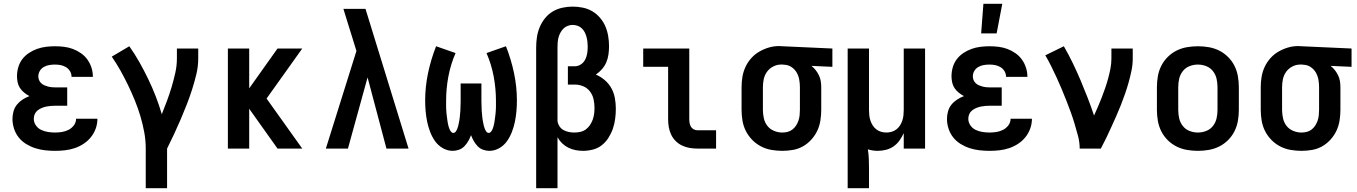

<svg xmlns="http://www.w3.org/2000/svg" viewBox="-20 -787 7190 1017"><path d="M272 12Q245 12 218.5 9Q192 6 167 -2Q142 -10 119 -24Q96 -38 79.5 -58.5Q63 -79 54.5 -105Q46 -131 46 -157Q46 -177 51.5 -197Q57 -217 69.5 -232.5Q82 -248 99.5 -259.5Q117 -271 136 -278Q121 -286 108 -296.5Q95 -307 86 -320.5Q77 -334 73.5 -350.5Q70 -367 70 -383Q70 -408 77 -431.5Q84 -455 98.5 -474Q113 -493 133.5 -506.5Q154 -520 176.5 -528Q199 -536 223 -539Q247 -542 271 -542Q296 -542 320 -539Q344 -536 366.5 -527.5Q389 -519 409 -505Q429 -491 443 -471.5Q457 -452 464.5 -428.5Q472 -405 472 -381V-380H359Q359 -396 351 -409.5Q343 -423 330 -431Q317 -439 302 -442Q287 -445 271 -445Q256 -445 241 -442.5Q226 -440 212.5 -432.5Q199 -425 191 -411.5Q183 -398 183 -382Q183 -372 187 -362.5Q191 -353 198.5 -346Q206 -339 215.5 -335Q225 -331 234.5 -328.5Q244 -326 254.5 -325Q265 -324 275 -324H336V-227H275Q262 -227 249.5 -226Q237 -225 225 -222.5Q213 -220 201 -215Q189 -210 179 -202Q169 -194 164 -182.5Q159 -171 159 -158Q159 -139 170 -123Q181 -107 198 -99Q215 -91 234 -88Q253 -85 272 -85Q290 -85 308.5 -88Q327 -91 343.5 -99.5Q360 -108 371.5 -123.5Q383 -139 383 -158H496Q496 -131 487 -106Q478 -81 461.5 -60.5Q445 -40 423 -25.5Q401 -11 376 -2.5Q351 6 324.5 9Q298 12 272 12Z M752 210V0Q752 -44 744 -87Q736 -130 723.5 -172Q711 -214 694.5 -254.5Q678 -295 659 -334.5Q640 -374 618.5 -412.5Q597 -451 572 -487L665 -542Q694 -501 718.5 -457.5Q743 -414 765 -368.5Q787 -323 805 -276.5Q823 -230 837 -182Q851 -217 864.5 -253Q878 -289 889 -326Q900 -363 908.5 -401Q917 -439 917 -477V-530H1030V-477Q1030 -435 1020 -393.5Q1010 -352 997 -311.5Q984 -271 968.5 -231.5Q953 -192 936.5 -153.5Q920 -115 902 -76.5Q884 -38 865 0V210Z M1450 0 1300 -211V0H1187V-530H1300V-319L1450 -530H1581L1392 -265L1581 0Z M1706 0 1868 -517 1847 -585Q1835 -623 1823 -662Q1811 -701 1799 -740H1916L2144 0H2027L1927 -377L1823 0Z M2572 12Q2555 12 2538.5 6Q2522 0 2510 -12.5Q2498 -25 2489.5 -40Q2481 -55 2475 -71Q2469 -55 2460.5 -40Q2452 -25 2440 -12.5Q2428 0 2411.5 6Q2395 12 2378 12Q2350 12 2325 -2.5Q2300 -17 2284 -40Q2268 -63 2258 -89.5Q2248 -116 2242.5 -143Q2237 -170 2234.5 -198Q2232 -226 2232 -254Q2232 -328 2247.5 -401Q2263 -474 2290 -542L2393 -506Q2367 -446 2355 -382Q2343 -318 2343 -253Q2343 -245 2343 -237.5Q2343 -230 2343 -222.5Q2343 -215 2343.5 -207.5Q2344 -200 2344.5 -192.5Q2345 -185 2346 -177.5Q2347 -170 2348 -162.5Q2349 -155 2350 -147.5Q2351 -140 2352.5 -132.5Q2354 -125 2356 -117.5Q2358 -110 2361 -103Q2364 -96 2369 -89.5Q2374 -83 2381 -83Q2389 -83 2394 -90Q2399 -97 2402 -104.5Q2405 -112 2407 -120Q2409 -128 2410.5 -136Q2412 -144 2413.5 -152Q2415 -160 2415.5 -168Q2416 -176 2417 -184Q2418 -192 2418.5 -200Q2419 -208 2419 -216.5Q2419 -225 2419.5 -233Q2420 -241 2420 -249Q2420 -257 2420 -265V-345H2530V-265Q2530 -257 2530 -249Q2530 -241 2530.5 -233Q2531 -225 2531 -216.5Q2531 -208 2531.5 -200Q2532 -192 2533 -184Q2534 -176 2534.5 -168Q2535 -160 2536.5 -152Q2538 -144 2539.5 -136Q2541 -128 2543 -120Q2545 -112 2548 -104.5Q2551 -97 2556 -90Q2561 -83 2569 -83Q2576 -83 2581 -89.5Q2586 -96 2589 -103Q2592 -110 2594 -117.5Q2596 -125 2597.5 -132.5Q2599 -140 2600 -147.5Q2601 -155 2602 -162.5Q2603 -170 2604 -177.5Q2605 -185 2605.5 -192.5Q2606 -200 2606.5 -207.5Q2607 -215 2607 -222.5Q2607 -230 2607 -237.5Q2607 -245 2607 -253Q2607 -318 2595 -382Q2583 -446 2557 -506L2660 -542Q2687 -474 2702.5 -401Q2718 -328 2718 -254Q2718 -226 2715.5 -198Q2713 -170 2707.5 -143Q2702 -116 2692 -89.5Q2682 -63 2666 -40Q2650 -17 2625 -2.5Q2600 12 2572 12Z M2820 210V-535Q2820 -563 2824 -590Q2828 -617 2838.5 -642.5Q2849 -668 2866.5 -690Q2884 -712 2907.5 -726Q2931 -740 2958.5 -746Q2986 -752 3013 -752Q3040 -752 3067 -746.5Q3094 -741 3117 -727.5Q3140 -714 3158 -693Q3176 -672 3186.5 -647.5Q3197 -623 3201.5 -596Q3206 -569 3206 -542Q3206 -521 3203 -499Q3200 -477 3191.5 -457Q3183 -437 3168.5 -420.5Q3154 -404 3136 -392Q3162 -381 3183.5 -362.5Q3205 -344 3218.5 -319.5Q3232 -295 3237 -267Q3242 -239 3242 -211Q3242 -185 3238.5 -158Q3235 -131 3226.5 -106Q3218 -81 3203.5 -58Q3189 -35 3168.5 -18.5Q3148 -2 3121.5 5Q3095 12 3069 12Q3048 12 3028 8Q3008 4 2990 -5Q2972 -14 2957.5 -28Q2943 -42 2933 -60V210ZM3022 -85Q3038 -85 3054 -88.5Q3070 -92 3083 -101.5Q3096 -111 3105 -124.5Q3114 -138 3119.5 -153Q3125 -168 3127 -184Q3129 -200 3129 -216Q3129 -239 3124 -261.5Q3119 -284 3105 -302.5Q3091 -321 3069.5 -330Q3048 -339 3025 -339H2988V-436H3025Q3042 -436 3057 -446Q3072 -456 3080 -472Q3088 -488 3090.5 -505Q3093 -522 3093 -540Q3093 -553 3091.5 -566Q3090 -579 3086.5 -592Q3083 -605 3077 -616.5Q3071 -628 3061.5 -637Q3052 -646 3039.5 -650.5Q3027 -655 3013 -655Q3000 -655 2987 -650Q2974 -645 2964.5 -635.5Q2955 -626 2948.5 -614Q2942 -602 2938.5 -589Q2935 -576 2934 -562.5Q2933 -549 2933 -535V-146Q2935 -131 2943.5 -118Q2952 -105 2965 -98Q2978 -91 2992.5 -88Q3007 -85 3022 -85Z M3773 0H3674Q3653 0 3632.5 -3.5Q3612 -7 3593 -16Q3574 -25 3559 -40Q3544 -55 3535 -74Q3526 -93 3522.5 -113.5Q3519 -134 3519 -155V-433H3387V-530H3631V-155Q3631 -145 3633 -134.5Q3635 -124 3640 -115.5Q3645 -107 3654.5 -102Q3664 -97 3674 -97H3773Z M4124 12Q4095 12 4066 7Q4037 2 4011 -11.5Q3985 -25 3964.5 -46Q3944 -67 3931 -92.5Q3918 -118 3913 -147Q3908 -176 3908 -205V-325Q3908 -353 3912.5 -380Q3917 -407 3928.5 -432Q3940 -457 3958.5 -478Q3977 -499 4001 -513Q4025 -527 4051.5 -535Q4078 -543 4106 -543Q4111 -543 4115.5 -542.5Q4120 -542 4125 -542L4389 -530V-433L4278 -438Q4291 -428 4301 -415Q4311 -402 4318 -387.5Q4325 -373 4327.5 -357Q4330 -341 4330 -325V-205Q4330 -177 4325.5 -148.5Q4321 -120 4309 -94.5Q4297 -69 4277.5 -47.5Q4258 -26 4233.5 -12Q4209 2 4180.5 7Q4152 12 4124 12ZM4123 -85Q4138 -85 4152 -88.5Q4166 -92 4177.5 -101Q4189 -110 4197 -122.5Q4205 -135 4209.5 -148.5Q4214 -162 4215.5 -176.5Q4217 -191 4217 -205V-325Q4217 -345 4213.5 -365Q4210 -385 4200 -402.5Q4190 -420 4173 -431.5Q4156 -443 4136 -444L4125 -445H4116Q4095 -445 4075 -434.5Q4055 -424 4042.5 -406.5Q4030 -389 4025.5 -368Q4021 -347 4021 -325V-205Q4021 -183 4026 -160.5Q4031 -138 4044.5 -120.5Q4058 -103 4079.5 -94Q4101 -85 4123 -85Z M4470 210V-530H4583V-205Q4583 -191 4584.5 -176.5Q4586 -162 4590.5 -148.5Q4595 -135 4602.5 -123Q4610 -111 4621.5 -102Q4633 -93 4647 -89Q4661 -85 4675 -85Q4689 -85 4703 -89Q4717 -93 4728.5 -102Q4740 -111 4747.5 -123Q4755 -135 4759.5 -148.5Q4764 -162 4765.5 -176.5Q4767 -191 4767 -205V-530H4880V0H4767V-82Q4758 -62 4745 -43.5Q4732 -25 4713.5 -12Q4695 1 4673 6.5Q4651 12 4629 12Q4616 12 4603 10Q4590 8 4577 4Q4581 29 4582 54.5Q4583 80 4583 105V210Z M5222 12Q5195 12 5168.5 9Q5142 6 5117 -2Q5092 -10 5069 -24Q5046 -38 5029.5 -58.5Q5013 -79 5004.5 -105Q4996 -131 4996 -157Q4996 -177 5001.5 -197Q5007 -217 5019.5 -232.5Q5032 -248 5049.5 -259.5Q5067 -271 5086 -278Q5071 -286 5058 -296.5Q5045 -307 5036 -320.5Q5027 -334 5023.5 -350.5Q5020 -367 5020 -383Q5020 -408 5027 -431.5Q5034 -455 5048.5 -474Q5063 -493 5083.5 -506.5Q5104 -520 5126.5 -528Q5149 -536 5173 -539Q5197 -542 5221 -542Q5246 -542 5270 -539Q5294 -536 5316.5 -527.5Q5339 -519 5359 -505Q5379 -491 5393 -471.5Q5407 -452 5414.5 -428.5Q5422 -405 5422 -381V-380H5309Q5309 -396 5301 -409.5Q5293 -423 5280 -431Q5267 -439 5252 -442Q5237 -445 5221 -445Q5206 -445 5191 -442.5Q5176 -440 5162.5 -432.5Q5149 -425 5141 -411.5Q5133 -398 5133 -382Q5133 -372 5137 -362.5Q5141 -353 5148.5 -346Q5156 -339 5165.5 -335Q5175 -331 5184.5 -328.5Q5194 -326 5204.5 -325Q5215 -324 5225 -324H5286V-227H5225Q5212 -227 5199.5 -226Q5187 -225 5175 -222.5Q5163 -220 5151 -215Q5139 -210 5129 -202Q5119 -194 5114 -182.5Q5109 -171 5109 -158Q5109 -139 5120 -123Q5131 -107 5148 -99Q5165 -91 5184 -88Q5203 -85 5222 -85Q5240 -85 5258.5 -88Q5277 -91 5293.5 -99.5Q5310 -108 5321.5 -123.5Q5333 -139 5333 -158H5446Q5446 -131 5437 -106Q5428 -81 5411.5 -60.5Q5395 -40 5373 -25.5Q5351 -11 5326 -2.5Q5301 6 5274.5 9Q5248 12 5222 12ZM5177 -610 5189 -767H5289L5259 -610Z M5699 0Q5699 -33 5690.5 -65.5Q5682 -98 5672.5 -129.5Q5663 -161 5652 -192Q5641 -223 5628.5 -254Q5616 -285 5603.5 -315.5Q5591 -346 5577 -376Q5563 -406 5548.5 -435.5Q5534 -465 5517 -494L5615 -542Q5640 -499 5662 -453.5Q5684 -408 5703.5 -362Q5723 -316 5741 -269.5Q5759 -223 5775 -175Q5786 -199 5796.5 -223.5Q5807 -248 5816.5 -272.5Q5826 -297 5834.5 -322Q5843 -347 5850 -372.5Q5857 -398 5862 -424.5Q5867 -451 5867 -477V-530H5980V-477Q5980 -445 5973.5 -413.5Q5967 -382 5958.5 -351.5Q5950 -321 5939.5 -291Q5929 -261 5917.5 -231.5Q5906 -202 5893 -173Q5880 -144 5867 -115Q5854 -86 5840 -57Q5826 -28 5811 0Z M6325 12Q6296 12 6267 7Q6238 2 6212 -11Q6186 -24 6165 -45Q6144 -66 6131 -92Q6118 -118 6113 -147Q6108 -176 6108 -205V-325Q6108 -354 6113 -383Q6118 -412 6131 -438Q6144 -464 6165 -485Q6186 -506 6212 -519Q6238 -532 6267 -537Q6296 -542 6325 -542Q6354 -542 6383 -537Q6412 -532 6438 -519Q6464 -506 6485 -485Q6506 -464 6519 -438Q6532 -412 6537 -383Q6542 -354 6542 -325V-205Q6542 -176 6537 -147Q6532 -118 6519 -92Q6506 -66 6485 -45Q6464 -24 6438 -11Q6412 2 6383 7Q6354 12 6325 12ZM6325 -85Q6348 -85 6369.5 -93.5Q6391 -102 6405 -120Q6419 -138 6424 -160Q6429 -182 6429 -205V-325Q6429 -348 6424 -370Q6419 -392 6405 -410Q6391 -428 6369.5 -436.5Q6348 -445 6325 -445Q6302 -445 6280.5 -436.5Q6259 -428 6245 -410Q6231 -392 6226 -370Q6221 -348 6221 -325V-205Q6221 -182 6226 -160Q6231 -138 6245 -120Q6259 -102 6280.5 -93.5Q6302 -85 6325 -85Z M6874 12Q6845 12 6816 7Q6787 2 6761 -11.5Q6735 -25 6714.5 -46Q6694 -67 6681 -92.5Q6668 -118 6663 -147Q6658 -176 6658 -205V-325Q6658 -353 6662.5 -380Q6667 -407 6678.5 -432Q6690 -457 6708.5 -478Q6727 -499 6751 -513Q6775 -527 6801.5 -535Q6828 -543 6856 -543Q6861 -543 6865.5 -542.5Q6870 -542 6875 -542L7139 -530V-433L7028 -438Q7041 -428 7051 -415Q7061 -402 7068 -387.5Q7075 -373 7077.5 -357Q7080 -341 7080 -325V-205Q7080 -177 7075.5 -148.5Q7071 -120 7059 -94.5Q7047 -69 7027.5 -47.5Q7008 -26 6983.5 -12Q6959 2 6930.5 7Q6902 12 6874 12ZM6873 -85Q6888 -85 6902 -88.5Q6916 -92 6927.5 -101Q6939 -110 6947 -122.5Q6955 -135 6959.5 -148.5Q6964 -162 6965.5 -176.5Q6967 -191 6967 -205V-325Q6967 -345 6963.5 -365Q6960 -385 6950 -402.5Q6940 -420 6923 -431.5Q6906 -443 6886 -444L6875 -445H6866Q6845 -445 6825 -434.5Q6805 -424 6792.5 -406.5Q6780 -389 6775.5 -368Q6771 -347 6771 -325V-205Q6771 -183 6776 -160.5Q6781 -138 6794.5 -120.5Q6808 -103 6829.5 -94Q6851 -85 6873 -85Z"/></svg>

Font: Lode
Style: Bold
Weight: 700
Monospace: yes
Designer: Belleve Invis
Foundry: Belleve Invis
Version: Version 29.2.0; ttfautohint (v1.8.3)